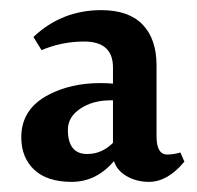

<svg xmlns="http://www.w3.org/2000/svg" viewBox="-20 -711 388 379"><path d="M199 -513Q163 -513 138.5 -496.5Q114 -480 114 -455Q114 -407 152 -407Q181 -407 203 -429V-513Q201 -513 199 -513ZM274 -352Q250 -352 230.5 -363Q211 -374 205 -393Q170 -352 121.5 -352Q73 -352 47.5 -376Q22 -400 22 -440Q22 -496 76 -524Q120 -547 178 -547Q190 -547 203 -546V-578Q203 -629 146 -629Q102 -629 62 -612L46 -638Q102 -691 180 -691Q234 -691 261.5 -662.5Q289 -634 289 -582V-442Q289 -406 310 -406Q323 -406 336 -410L344 -392Q311 -352 274 -352Z"/></svg>

Font: Halant Semibold
Style: Regular
Weight: 600
Version: Version 1.100;PS 1.0;hotconv 1.0.78;makeotf.lib2.5.61930; tt